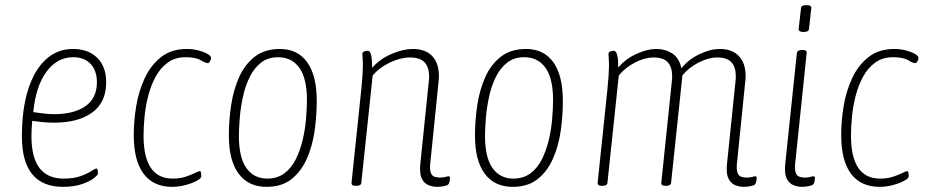

<svg xmlns="http://www.w3.org/2000/svg" viewBox="-20 -719 3589 745"><path d="M225 6Q65 6 65 -190Q65 -295 89 -371Q113 -447 157.5 -488Q202 -529 263 -529Q323 -529 357.5 -494.5Q392 -460 392 -400Q392 -322 338 -282.5Q284 -243 189 -243Q165 -243 143 -245.5Q121 -248 105 -250Q102 -218 102 -190Q102 -26 227 -26Q266 -26 292.5 -35.5Q319 -45 334 -55Q349 -65 354 -65Q358 -65 359 -59Q360 -53 360 -46Q360 -40 344 -27.5Q328 -15 297.5 -4.5Q267 6 225 6ZM190 -276Q267 -276 311.5 -307Q356 -338 356 -400Q356 -445 331.5 -471Q307 -497 264 -497Q202 -497 160.5 -441Q119 -385 109 -284Q129 -281 149.5 -278.5Q170 -276 190 -276Z M648 6Q575 6 537 -45Q499 -96 499 -195Q499 -249 508.5 -307Q518 -365 541.5 -415.5Q565 -466 605 -497.5Q645 -529 705 -529Q728 -529 749.5 -523.5Q771 -518 785 -510Q799 -502 799 -494Q799 -489 795 -481.5Q791 -474 786 -474Q778 -474 758.5 -485.5Q739 -497 700 -497Q660 -497 631.5 -476.5Q603 -456 584.5 -422.5Q566 -389 555.5 -348.5Q545 -308 541 -267.5Q537 -227 537 -193Q537 -26 650 -26Q679 -26 701 -33.5Q723 -41 737 -48Q751 -55 755 -55Q759 -55 760 -49Q761 -43 761 -35Q761 -27 743.5 -17.5Q726 -8 700 -1Q674 6 648 6Z M1014 6Q944 6 906 -45Q868 -96 868 -193Q868 -252 877 -311.5Q886 -371 908 -420Q930 -469 968.5 -499Q1007 -529 1066 -529Q1135 -529 1172 -477.5Q1209 -426 1209 -327Q1209 -269 1200.5 -210Q1192 -151 1170 -102Q1148 -53 1110.5 -23.5Q1073 6 1014 6ZM1017 -26Q1056 -26 1083.5 -46.5Q1111 -67 1128 -101.5Q1145 -136 1154.5 -176.5Q1164 -217 1167.5 -257.5Q1171 -298 1171 -331Q1171 -415 1141.5 -456Q1112 -497 1059 -497Q1020 -497 993 -476Q966 -455 949 -420.5Q932 -386 923 -345Q914 -304 910.5 -263.5Q907 -223 907 -191Q907 -108 936 -67Q965 -26 1017 -26Z M1676 6Q1660 6 1643 -0.5Q1626 -7 1616.5 -26.5Q1607 -46 1611 -84L1644 -405Q1645 -410 1645 -414.5Q1645 -419 1645 -423Q1645 -458 1627.5 -477Q1610 -496 1571 -496Q1534 -496 1493 -476.5Q1452 -457 1426 -426L1382 -10Q1381 2 1363 2H1359Q1343 2 1344 -10L1382 -373Q1385 -402 1386.5 -425.5Q1388 -449 1388 -461Q1388 -482 1387 -494Q1386 -506 1386 -509Q1386 -517 1393.5 -519.5Q1401 -522 1406 -522Q1417 -522 1420.5 -503.5Q1424 -485 1424 -456Q1456 -492 1501 -510.5Q1546 -529 1581 -529Q1631 -529 1657 -501.5Q1683 -474 1683 -425Q1683 -421 1683 -415.5Q1683 -410 1682 -405L1649 -80Q1647 -55 1654.5 -42.5Q1662 -30 1687 -30Q1701 -30 1708.5 -32.5Q1716 -35 1721 -35Q1726 -35 1726 -28Q1726 -21 1724 -13.5Q1722 -6 1719 -3Q1715 1 1701 3.5Q1687 6 1676 6Z M1969 6Q1899 6 1861 -45Q1823 -96 1823 -193Q1823 -252 1832 -311.5Q1841 -371 1863 -420Q1885 -469 1923.5 -499Q1962 -529 2021 -529Q2090 -529 2127 -477.5Q2164 -426 2164 -327Q2164 -269 2155.5 -210Q2147 -151 2125 -102Q2103 -53 2065.5 -23.5Q2028 6 1969 6ZM1972 -26Q2011 -26 2038.5 -46.5Q2066 -67 2083 -101.5Q2100 -136 2109.5 -176.5Q2119 -217 2122.5 -257.5Q2126 -298 2126 -331Q2126 -415 2096.5 -456Q2067 -497 2014 -497Q1975 -497 1948 -476Q1921 -455 1904 -420.5Q1887 -386 1878 -345Q1869 -304 1865.5 -263.5Q1862 -223 1862 -191Q1862 -108 1891 -67Q1920 -26 1972 -26Z M2866 6Q2850 6 2833 -0.5Q2816 -7 2806.5 -26.5Q2797 -46 2801 -84L2834 -405Q2835 -410 2835 -415Q2835 -420 2835 -424Q2835 -459 2818 -477.5Q2801 -496 2763 -496Q2729 -496 2691 -476.5Q2653 -457 2628 -427L2584 -10Q2583 2 2565 2H2561Q2545 2 2546 -10L2587 -405Q2588 -410 2588 -415Q2588 -420 2588 -424Q2588 -459 2571 -477.5Q2554 -496 2516 -496Q2482 -496 2444 -476.5Q2406 -457 2381 -426L2337 -10Q2336 2 2318 2H2314Q2298 2 2299 -10L2337 -373Q2340 -402 2341.5 -425.5Q2343 -449 2343 -461Q2343 -482 2342 -494Q2341 -506 2341 -509Q2341 -517 2348.5 -519.5Q2356 -522 2361 -522Q2371 -522 2375 -505Q2379 -488 2379 -457Q2409 -492 2451 -510.5Q2493 -529 2526 -529Q2561 -529 2588 -512Q2615 -495 2624 -454Q2651 -488 2693.5 -508.5Q2736 -529 2773 -529Q2821 -529 2847 -501.5Q2873 -474 2873 -425Q2873 -421 2873 -415.5Q2873 -410 2872 -405L2839 -80Q2837 -55 2844.5 -42.5Q2852 -30 2877 -30Q2891 -30 2898.5 -32.5Q2906 -35 2911 -35Q2916 -35 2916 -28Q2916 -21 2914 -13.5Q2912 -6 2909 -3Q2905 1 2891 3.5Q2877 6 2866 6Z M3092 6Q3076 6 3059 -0.5Q3042 -7 3032.5 -26.5Q3023 -46 3027 -84L3072 -513Q3074 -525 3091 -525H3095Q3112 -525 3110 -513L3065 -80Q3063 -55 3070.5 -42.5Q3078 -30 3103 -30Q3117 -30 3124.5 -32.5Q3132 -35 3137 -35Q3142 -35 3142 -28Q3142 -21 3140 -13.5Q3138 -6 3135 -3Q3131 1 3117 3.5Q3103 6 3092 6ZM3098 -595Q3078 -595 3079 -607L3088 -687Q3088 -699 3109 -699Q3130 -699 3128 -687L3119 -607Q3119 -595 3098 -595Z M3393 6Q3320 6 3282 -45Q3244 -96 3244 -195Q3244 -249 3253.5 -307Q3263 -365 3286.5 -415.5Q3310 -466 3350 -497.5Q3390 -529 3450 -529Q3473 -529 3494.5 -523.5Q3516 -518 3530 -510Q3544 -502 3544 -494Q3544 -489 3540 -481.5Q3536 -474 3531 -474Q3523 -474 3503.5 -485.5Q3484 -497 3445 -497Q3405 -497 3376.5 -476.5Q3348 -456 3329.5 -422.5Q3311 -389 3300.5 -348.5Q3290 -308 3286 -267.5Q3282 -227 3282 -193Q3282 -26 3395 -26Q3424 -26 3446 -33.5Q3468 -41 3482 -48Q3496 -55 3500 -55Q3504 -55 3505 -49Q3506 -43 3506 -35Q3506 -27 3488.5 -17.5Q3471 -8 3445 -1Q3419 6 3393 6Z"/></svg>

Font: Asap Condensed Condensed Thin
Style: Italic
Weight: 100
Width: 3
Italic angle: -6°
Designer: Pablo Cosgaya
Foundry: Omnibus-Type
Version: Version 3.001; ttfautohint (v1.8.4.7-5d5b)